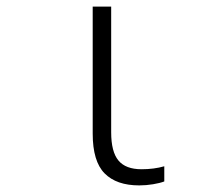

<svg xmlns="http://www.w3.org/2000/svg" viewBox="-20 -552 640 582"><path d="M261 -147V-532H317V-151Q317 -92 339 -65.5Q361 -39 409 -39Q447 -39 478 -48V-2Q465 3 444 6.5Q423 10 402 10Q333 10 297 -26.5Q261 -63 261 -147Z"/></svg>

Font: Noto Sans Mono UI Light
Style: Regular
Weight: 300
Monospace: yes
Designer: Monotype Design team
Foundry: Monotype Imaging Inc.
Version: Version 1.000